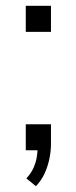

<svg xmlns="http://www.w3.org/2000/svg" viewBox="-20 -519 264 663"><path d="M104 124 71 97Q87 80 95.5 61Q104 42 107 23.5Q110 5 110 -11L129 0H69V-90H156V-22Q156 3 150.5 29.5Q145 56 134 80Q123 104 104 124ZM69 -409V-499H156V-409Z"/></svg>

Font: Nunitoga
Style: Light
Weight: 300
Designer: Vernon Adams
Foundry: Vernon Adams
Version: Version 1.0